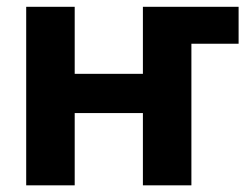

<svg xmlns="http://www.w3.org/2000/svg" viewBox="-20 -556 749 576"><path d="M502.9 -424.8V-535.6H695.8V-424.8ZM449.2 -334.5V-216.8H163.6V-334.5ZM204.1 -535.6V0H58.6V-535.6ZM554.2 -535.6V0H408.7V-535.6Z"/></svg>

Font: Inter 20pt
Style: Bold
Weight: 700
Version: Version 4.001;git-66647c0bb